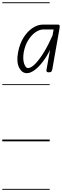

<svg xmlns="http://www.w3.org/2000/svg" viewBox="-25 -1250 548 1698"><path d="M212 -603Q169 -603 144 -652.2Q119 -701.5 134.5 -786Q148.5 -862 183 -917.2Q217.5 -972.5 263 -1002.5Q308.5 -1032.5 354 -1032.5H489Q500 -1032.5 502 -1023Q504 -1013.5 501 -997L437 -634Q436.5 -630 431.5 -620.2Q426.5 -610.5 406.5 -610.5Q390 -610.5 387.5 -618Q385 -625.5 386 -632L417.5 -808.5Q389 -750.5 353.5 -704Q318 -657.5 281.2 -630.2Q244.5 -603 212 -603ZM185 -788.5Q175 -725.5 188.5 -686.8Q202 -648 222 -648Q250.5 -648 287.8 -686.5Q325 -725 364.8 -790.5Q404.5 -856 440 -937.5L449 -989.5H358.5Q324 -989.5 288.2 -964.5Q252.5 -939.5 224.5 -894.5Q196.5 -849.5 185 -788.5ZM212 -603Q169 -603 144 -652.2Q119 -701.5 134.5 -786Q148.5 -862 183 -917.2Q217.5 -972.5 263 -1002.5Q308.5 -1032.5 354 -1032.5H489Q500 -1032.5 502 -1023Q504 -1013.5 501 -997L437 -634Q436.5 -630 431.5 -620.2Q426.5 -610.5 406.5 -610.5Q390 -610.5 387.5 -618Q385 -625.5 386 -632L417.5 -808.5Q389 -750.5 353.5 -704Q318 -657.5 281.2 -630.2Q244.5 -603 212 -603ZM185 -788.5Q175 -725.5 188.5 -686.8Q202 -648 222 -648Q250.5 -648 287.8 -686.5Q325 -725 364.8 -790.5Q404.5 -856 440 -937.5L449 -989.5H358.5Q324 -989.5 288.2 -964.5Q252.5 -939.5 224.5 -894.5Q196.5 -849.5 185 -788.5ZM-5 420.5H414.5V428.5H-5ZM-5 -16H414.5V0H-5ZM-5 -505.5H414.5V-497.5H-5ZM-5 -1230H414.5V-1222H-5Z"/></svg>

Font: Edu VIC WA NT Pre Guide
Style: Regular
Weight: 400
Designer: Tina and Corey Anderson, Eben Sorkin, Mirko Velimirovic
Foundry: Google for Education
Version: Version 1.000